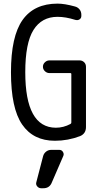

<svg xmlns="http://www.w3.org/2000/svg" viewBox="-20 -760 540 1050"><path d="M259.8 59.6H304.7Q317.4 59.6 324.2 70.8Q331.1 82 326.2 92.8L263.7 237.3Q251 270.5 214.8 269.5H205.1Q192.4 269.5 183.6 259.3Q174.8 249 178.7 236.3L215.8 93.8Q219.7 79.1 231.9 69.3Q244.1 59.6 259.8 59.6ZM280.3 9.8Q162.1 9.8 101.1 -79.1Q40 -168 40 -365.2Q40 -561.5 103.5 -650.9Q167 -740.2 294.9 -740.2Q333 -740.2 389.6 -724.6Q405.3 -720.7 415 -708.5Q424.8 -696.3 424.8 -679.7V-672.9Q424.8 -660.2 414.6 -653.8Q404.3 -647.5 391.6 -651.4Q338.9 -668 294.9 -668Q208 -668 163.1 -596.2Q118.2 -524.4 118.2 -365.2Q118.2 -62.5 285.2 -61.5Q327.1 -61.5 365.2 -82Q370.1 -85 370.1 -89.8V-355.5Q370.1 -360.4 365.2 -360.4H250Q236.3 -360.4 225.6 -370.6Q214.8 -380.9 214.8 -395Q214.8 -409.2 225.6 -419.4Q236.3 -429.7 250 -429.7H415Q429.7 -429.7 439.9 -419.9Q450.2 -410.2 450.2 -394.5V-65.4Q450.2 -29.3 418 -15.6Q351.6 9.8 280.3 9.8Z"/></svg>

Font: Rounded-L Mgen+ 2m regular
Style: Regular
Weight: 400
Designer: [Source Han Sans]
Ryoko NISHIZUKA  (kana & ideographs); Paul D. Hunt (Latin, Greek & Cyrillic); Wenlong ZHANG  (bopomofo
Version: Version 1.059.20150602